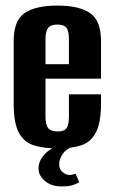

<svg xmlns="http://www.w3.org/2000/svg" viewBox="-20 -524 406 688"><path d="M188 8Q136 8 100.5 -3.5Q65 -15 47 -49.5Q29 -84 29 -154V-377Q29 -450 68 -477Q107 -504 186 -504Q264 -504 303 -477Q342 -450 342 -377V-242H143V-107Q143 -77 152.5 -65Q162 -53 187 -53Q210 -53 218.5 -64.5Q227 -76 227 -107V-186H342V-155Q342 -85 324 -50Q306 -15 271.5 -3.5Q237 8 188 8ZM143 -294H227V-383Q227 -412 218.5 -424Q210 -436 186 -436Q162 -436 152.5 -424Q143 -412 143 -383ZM200 144Q164 144 141 124.5Q118 105 118 80Q118 52 140.5 28Q163 4 197 -1L244 0Q217 9 204.5 28Q192 47 192 64Q192 83 204.5 93Q217 103 229 103Q237 103 242.5 101Q248 99 251 99L264 129Q259 132 244.5 138Q230 144 200 144Z"/></svg>

Font: Alumni Sans Thin
Style: Bold
Weight: 700
Version: Version 1.018